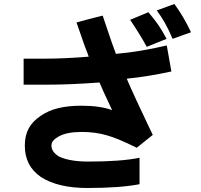

<svg xmlns="http://www.w3.org/2000/svg" viewBox="-20 -820 1002 959"><path d="M763 -768 851 -800Q897 -738 934 -659L842 -626Q823 -671 804.5 -704Q786 -737 763 -768ZM630 -721 721 -759Q751 -724 771 -695Q791 -666 812 -626L713 -586Q683 -642 630 -721ZM416 119Q270 119 184 64Q143 35 123.5 -3.5Q104 -42 104 -93Q104 -142 123 -178Q142 -214 184 -242Q222 -268 271.5 -280Q321 -292 387 -292Q479 -292 540 -270Q536 -279 498 -360Q481 -399 477 -408Q331 -397 208 -397H98V-527H204Q303 -527 423 -537Q420 -545 416 -557Q412 -569 405 -585Q367 -692 362 -708Q405 -720 493 -742Q496 -733 499.5 -722Q503 -711 507 -700Q544 -589 559 -551Q677 -561 813 -593L836 -463Q716 -437 613 -427Q647 -347 732 -169Q735 -163 738 -157Q741 -151 743 -146L709 -119Q666 -85 663 -82Q566 -130 514 -144Q457 -161 388 -161Q315 -161 274 -139Q255 -128 246 -117.5Q237 -107 237 -93Q237 -61 275 -38Q328 -13 422 -13Q585 -13 677 -32V100Q581 119 416 119Z"/></svg>

Font: Gmarket Sans TTF Bold
Style: Regular
Weight: 700
Designer: Creative Director : Sungho Lee; Art Director : Kiwoong Choi; Project Manager : Sori Yang, Jongwook Yoon; Font Designer :
Foundry: Sandoll Inc.
Version: Version 1.000;hotconv 1.0.109;makeotfexe 2.5.65596